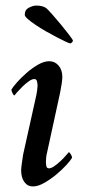

<svg xmlns="http://www.w3.org/2000/svg" viewBox="-20 -663 317 690"><path d="M111 -323Q112 -327 113.5 -339Q115 -351 115 -355Q115 -362 113 -370.5Q111 -379 103 -379Q95 -379 83 -370.5Q71 -362 60 -351Q49 -340 41 -331Q33 -322 32 -320Q29 -320 25 -328Q21 -336 21 -341Q26 -350 41 -367Q56 -384 75.5 -401Q95 -418 116.5 -430.5Q138 -443 157 -443Q177 -443 190.5 -427.5Q204 -412 204 -386Q204 -378 201.5 -361Q199 -344 196 -330L149 -114Q147 -108 146 -97Q145 -86 145 -82Q145 -75 146.5 -66.5Q148 -58 156 -58Q164 -58 176 -66.5Q188 -75 199 -85.5Q210 -96 218 -105.5Q226 -115 227 -116Q230 -116 234.5 -108.5Q239 -101 239 -96Q234 -87 218.5 -70Q203 -53 182.5 -36Q162 -19 139.5 -6Q117 7 98 7Q79 7 67.5 -9Q56 -25 56 -51Q56 -59 58.5 -76Q61 -93 63 -107ZM233 -507Q229 -507 215.5 -513.5Q202 -520 183.5 -529.5Q165 -539 145 -550.5Q125 -562 108 -573.5Q91 -585 80 -594.5Q69 -604 69 -610Q69 -628 84 -635.5Q99 -643 110 -643Q133 -643 146 -634Q152 -629 168 -611Q184 -593 200 -573.5Q216 -554 229 -537Q242 -520 242 -517Q242 -514 238.5 -510.5Q235 -507 233 -507Z"/></svg>

Font: Vermiglione Medium
Style: Italic
Weight: 500
Italic angle: -11°
Version: Version 1.000